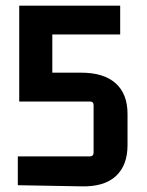

<svg xmlns="http://www.w3.org/2000/svg" viewBox="-20 -655 519 679"><path d="M165 -398H267Q347 -398 389 -360.5Q431 -323 431 -252V-142Q431 -70 389.5 -32Q348 6 268 4L43 0V-102H298Q311 -102 311 -116V-283Q311 -296 298 -296H48V-635H405V-533H165Z"/></svg>

Font: Gemunu Libre ExtraLight
Style: Bold
Weight: 700
Version: Version 1.100